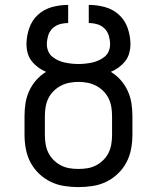

<svg xmlns="http://www.w3.org/2000/svg" viewBox="-20 -755 640 783"><path d="M300 8Q271 8 242 3.5Q213 -1 187 -13.5Q161 -26 139.5 -46.5Q118 -67 104.5 -92.5Q91 -118 85.5 -147Q80 -176 80 -205V-282Q80 -308 84 -334Q88 -360 99 -384Q110 -408 127.5 -428Q145 -448 168 -462Q151 -469 136 -480Q121 -491 109.5 -505.5Q98 -520 93 -538Q88 -556 88 -574Q88 -607 99 -639.5Q110 -672 134.5 -694.5Q159 -717 191.5 -726Q224 -735 258 -735V-661Q240 -661 223 -656Q206 -651 193.5 -638.5Q181 -626 176 -608.5Q171 -591 171 -574Q171 -560 176.5 -546.5Q182 -533 193 -524Q204 -515 217 -509Q230 -503 244 -500Q258 -497 272 -495.5Q286 -494 300 -494Q314 -494 328 -495.5Q342 -497 356 -500Q370 -503 383 -509Q396 -515 407 -524Q418 -533 423.5 -546.5Q429 -560 429 -574Q429 -591 424 -608.5Q419 -626 406.5 -638.5Q394 -651 377 -656Q360 -661 342 -661V-735Q376 -735 408.5 -726Q441 -717 465.5 -694.5Q490 -672 501 -639.5Q512 -607 512 -574Q512 -556 507 -538Q502 -520 490.5 -505.5Q479 -491 464 -480Q449 -469 432 -462Q455 -448 472.5 -428Q490 -408 501 -384Q512 -360 516 -334Q520 -308 520 -282V-205Q520 -176 514.5 -147Q509 -118 495.5 -92.5Q482 -67 460.5 -46.5Q439 -26 413 -13.5Q387 -1 358 3.5Q329 8 300 8ZM300 -66Q319 -66 337 -69Q355 -72 371.5 -80.5Q388 -89 401.5 -102.5Q415 -116 423 -132.5Q431 -149 434 -167.5Q437 -186 437 -205V-282Q437 -300 434 -318.5Q431 -337 423 -353.5Q415 -370 401.5 -383.5Q388 -397 371.5 -405.5Q355 -414 337 -417.5Q319 -421 300 -421Q281 -421 263 -417.5Q245 -414 228.5 -405.5Q212 -397 198.5 -383.5Q185 -370 177 -353.5Q169 -337 166 -318.5Q163 -300 163 -282V-205Q163 -186 166 -167.5Q169 -149 177 -132.5Q185 -116 198.5 -102.5Q212 -89 228.5 -80.5Q245 -72 263 -69Q281 -66 300 -66Z"/></svg>

Font: Nova
Style: Regular
Weight: 400
Monospace: yes
Designer: Belleve Invis
Foundry: Belleve Invis
Version: Version 24.1.4; ttfautohint (v1.8.4)